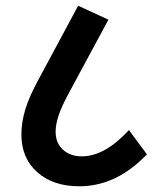

<svg xmlns="http://www.w3.org/2000/svg" viewBox="-20 -693 570 673"><path d="M55 -221Q55 -265 69 -310.5Q83 -356 117 -418L254 -673L360 -624L222 -368Q196 -320 185.5 -288.5Q175 -257 175 -231Q175 -192 200.5 -168.5Q226 -145 267 -145Q347 -145 432 -237L495 -152Q388 -40 258 -40Q166 -40 110.5 -89.5Q55 -139 55 -221Z"/></svg>

Font: Madhuban Medium
Style: Regular
Weight: 500
Designer: jaikishan Patel
Foundry: MagicType
Version: Version 1.000